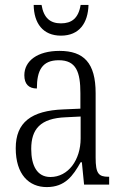

<svg xmlns="http://www.w3.org/2000/svg" viewBox="-20 -751 503 781"><path d="M228 -606C303 -606 338 -658 340 -731H308C299 -676 271 -656 228 -656C185 -656 158 -677 149 -731H117C118 -657 154 -606 228 -606ZM170 10C245 10 277 -36 308 -91H313L322 0H424V-32H421C381 -32 369 -45 369 -110V-372C369 -495 321 -544 222 -544C132 -544 79 -503 79 -445C79 -409 97 -391 130 -391C130 -464 151 -506 219 -506C290 -506 307 -458 307 -372V-309L238 -306C107 -301 44 -253 44 -148C44 -41 98 10 170 10ZM185 -31C131 -31 107 -77 107 -145C107 -225 143 -270 248 -274L308 -277V-188C308 -101 258 -31 185 -31Z"/></svg>

Font: Noto Serif Hebrew Condensed Light
Style: Regular
Weight: 300
Width: 3
Designer: Monotype Design Team
Foundry: Monotype Imaging Inc.
Version: Version 2.004